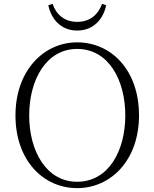

<svg xmlns="http://www.w3.org/2000/svg" viewBox="-20 -958 799 993"><path d="M230 -931C242 -869 288 -800 379 -800C471 -800 517 -869 529 -931L508 -938C487 -882 446 -845 379 -845C314 -845 271 -882 252 -938ZM131 -361C131 -545 219 -705 379 -705C541 -705 628 -545 628 -361C628 -177 541 -18 379 -18C219 -18 131 -177 131 -361ZM379 -739C206 -739 60 -593 60 -361C60 -127 205 15 379 15C554 15 699 -130 699 -361C699 -597 554 -739 379 -739Z"/></svg>

Font: Noto Serif CJK SC ExtraLight
Style: Regular
Weight: 200
Designer: Ryoko NISHIZUKA 西塚涼子 (kana & ideographs); Frank Grießhammer (Latin, Greek & Cyrillic); Wenlong ZHANG 张文龙 (bopomofo); San
Foundry: Adobe
Version: Version 2.001;hotconv 1.1.0;makeotfexe 2.6.0